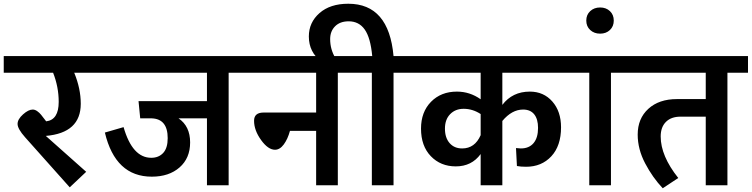

<svg xmlns="http://www.w3.org/2000/svg" viewBox="-40 -991 4021 1027"><path d="M497 -691V-602H357Q392 -517 392 -436Q392 -280 205 -264L421 -72L333 11L94 -257Q54 -302 54 -328Q54 -353 83 -379Q112 -405 135 -405Q147 -405 159 -396.5Q171 -388 179.5 -377.5Q188 -367 207 -342Q274 -350 274 -446Q274 -526 244 -602H-20V-691Z M1293 -691V-602H1183V0H1067V-358H915Q977 -316 977 -229Q977 -145 920.5 -95.5Q864 -46 772 -46Q577 -46 521 -282L621 -311Q668 -147 769 -147Q809 -147 833 -173Q857 -199 857 -252Q857 -355 771 -358H710L701 -450H1067V-602H457V-691Z M1877 -691V-602H1767V0H1651V-291H1511Q1499 -247 1478 -218.5Q1457 -190 1431 -190Q1394 -190 1356.5 -242Q1319 -294 1319 -345Q1319 -389 1370 -389H1651V-602H1253V-691Z M2174 -691V-602H2065V0H1949V-602H1842V-691H1951Q1942 -789 1911 -833Q1880 -877 1825 -877Q1779 -877 1752.5 -850.5Q1726 -824 1726 -782Q1726 -726 1755 -679L1680 -661Q1612 -711 1612 -796Q1612 -871 1669 -921Q1726 -971 1823 -971Q2040 -971 2065 -691Z M2647 -602V-430Q2701 -501 2794 -501Q2868 -501 2914.5 -448Q2961 -395 2961 -310Q2961 -211 2909 -155Q2857 -99 2774 -99Q2745 -99 2725 -103L2720 -199Q2736 -197 2746 -197Q2790 -197 2814 -225.5Q2838 -254 2838 -307Q2838 -354 2817.5 -379.5Q2797 -405 2758 -405Q2698 -405 2647 -344V0H2531V-167Q2483 -101 2398 -101Q2317 -101 2264.5 -155.5Q2212 -210 2212 -303Q2212 -392 2265.5 -446.5Q2319 -501 2404 -501Q2473 -501 2531 -460V-602H2134V-691H3045V-602ZM2432 -197Q2500 -197 2531 -268V-381Q2488 -409 2440 -409Q2396 -409 2368 -380.5Q2340 -352 2340 -303Q2340 -254 2365 -225.5Q2390 -197 2432 -197Z M3338 -691V-602H3228V0H3112V-602H3005V-691Z M3222.5 -830.5Q3202 -811 3170 -811Q3138 -811 3117 -830.5Q3096 -850 3096 -881Q3096 -912 3117 -931.5Q3138 -951 3170 -951Q3202 -951 3222.5 -931.5Q3243 -912 3243 -881Q3243 -850 3222.5 -830.5Z M3961 -691V-602H3851V0H3735V-367H3600Q3550 -367 3522 -339Q3494 -311 3494 -261Q3494 -157 3588 -39L3505 16Q3451 -41 3411 -117Q3371 -193 3371 -271Q3371 -357 3428 -409Q3485 -461 3581 -461H3735V-602H3298V-691Z"/></svg>

Font: FiraGO Medium
Style: Regular
Weight: 500
Designer: bBox Type
Foundry: bBox Type GmbH
Version: Version 1.001;PS 001.001;hotconv 1.0.88;makeotf.lib2.5.64775